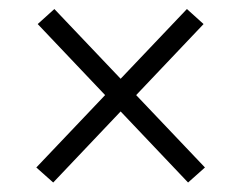

<svg xmlns="http://www.w3.org/2000/svg" viewBox="-20 -518 522 415"><path d="M97.5 -498.5 423 -156 386.5 -123.5 61.5 -466ZM95 -123.5 58.5 -156 384 -498.5 420 -466Z"/></svg>

Font: Anek Malayalam Light
Style: Regular
Weight: 300
Version: Version 1.003